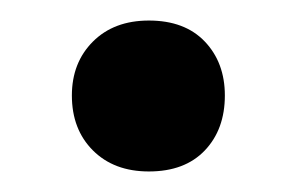

<svg xmlns="http://www.w3.org/2000/svg" viewBox="-20 -361 288 187"><path d="M125 -194Q91 -194 70.5 -214.5Q50 -235 50 -268Q50 -300 70.5 -320.5Q91 -341 125 -341Q160 -341 179.5 -320.5Q199 -300 199 -268Q199 -235 179.5 -214.5Q160 -194 125 -194Z"/></svg>

Font: Nunito ExtraLight
Style: Regular
Weight: 200
Designer: Vernon Adams
Foundry: Vernon Adams
Version: Version 3.602